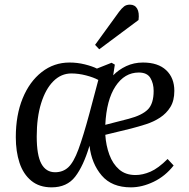

<svg xmlns="http://www.w3.org/2000/svg" viewBox="-20 -792 814 826"><path d="M595 -523Q660 -523 695 -490Q730 -457 730 -401Q730 -359 713 -331.5Q696 -304 668.5 -286Q641 -268 608 -257.5Q575 -247 544 -239L433 -212Q436 -166 450.5 -126.5Q465 -87 492.5 -63Q520 -39 563 -39Q594 -39 627.5 -53.5Q661 -68 701 -108L727 -80Q691 -34 641 -10Q591 14 543 14Q461 14 417.5 -37Q374 -88 365 -165Q339 -78 303.5 -32Q268 14 202 14Q149 14 114.5 -14.5Q80 -43 64 -91.5Q48 -140 48 -202Q48 -297 77.5 -369Q107 -441 159.5 -482Q212 -523 279 -523Q313 -523 345 -515Q377 -507 397 -497L460 -522L474 -514L467 -468Q490 -492 523 -507.5Q556 -523 595 -523ZM641 -401Q641 -433 627 -456.5Q613 -480 577 -480Q516 -480 477 -421Q438 -362 433 -255L534 -281Q591 -296 616 -321Q641 -346 641 -401ZM217 -51Q251 -51 274 -72.5Q297 -94 317.5 -149.5Q338 -205 365 -305L403 -448Q383 -459 350.5 -467.5Q318 -476 287 -476Q243 -476 209.5 -442.5Q176 -409 157 -348Q138 -287 138 -205Q138 -124 158 -87.5Q178 -51 217 -51ZM492 -741Q504 -757 514 -764.5Q524 -772 539 -772Q560 -772 570 -755Q580 -738 576 -706L407 -580L389 -599Z"/></svg>

Font: Literata 36pt
Style: Italic
Weight: 400
Italic angle: -2°
Designer: Latin by Veronika Burian and Jose Scaglione. Greek by Irene Vlachou. Cyrillic by Vera Evstafieva
Foundry: TypeTogether
Version: Version 3.002